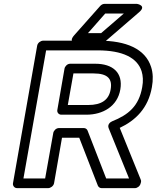

<svg xmlns="http://www.w3.org/2000/svg" viewBox="-20 -946 809 991"><path d="M714 -496C697 -398 642 -353 559 -320C549 -316 533 -303 541 -284L646 -25H528L432 -272C429 -280 421 -285 413 -285H284C269 -285 257 -271 255 -260L213 -25H101L218 -686H484C613 -686 689 -648 711 -578C718 -555 720 -528 714 -496ZM764 -496C771 -534 770 -569 760 -600C730 -695 629 -736 493 -736H202C191 -736 175 -726 172 -711L47 0C45 11 53 25 68 25H229C240 25 256 15 259 0L300 -235H389L485 12C488 19 495 25 504 25H677C688 25 703 15 706 0L708 -7C709 -11 708 -16 706 -20L598 -286C679 -324 745 -387 764 -496ZM601 -484C616 -571 562 -617 472 -617H342C327 -617 315 -603 313 -592L276 -379C273 -364 285 -354 296 -354H426C511 -354 586 -397 601 -484ZM551 -484C542 -431 505 -404 435 -404H330L359 -567H463C536 -567 561 -539 551 -484ZM523 -876H619L502 -775H434ZM519 -926C512 -926 503 -922 497 -915L363 -764C328 -724 377 -725 377 -725H503C509 -725 517 -727 523 -732L698 -883C739 -918 687 -926 687 -926Z"/></svg>

Font: Asimov
Style: WidOuIt
Weight: 500
Designer: Google
Version: Version 2.000980; 2014